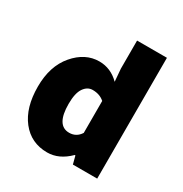

<svg xmlns="http://www.w3.org/2000/svg" viewBox="-165 -821 911 958"><g transform="rotate(30 290.0 -342.0)"><path d="M240 12Q147 12 91.5 -58.5Q36 -129 36 -250Q36 -368 97.5 -440Q159 -512 240 -512Q306 -512 356 -462L350 -534V-696H522V0H382L370 -46H366Q308 12 240 12ZM286 -128Q327 -128 350 -164V-348Q323 -372 282 -372Q252 -372 232 -343Q212 -314 212 -252Q212 -128 286 -128Z"/></g></svg>

Font: Assistant ExtraBold
Style: Regular
Weight: 800
Designer: Hebrew By Ben Nathan, Latin by Paul Hunt
Version: Version 2.001;PS 002.001;hotconv 1.0.88;makeotf.lib2.5.64775